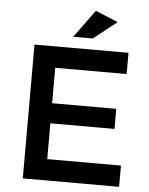

<svg xmlns="http://www.w3.org/2000/svg" viewBox="-60 -950 773 999"><g transform="rotate(5 327.0 -451.0)"><path d="M588 -699V-588H215V-403H550V-298H215V-111H600V0H97V-699ZM396 -757H294L400 -902L518 -853Z"/></g></svg>

Font: Montreal
Style: Regular
Weight: 400
Designer: Julieta Ulanovsky, usr_local_share
Foundry: Julieta Ulanovsky, usr_local_share
Version: Version 2.001